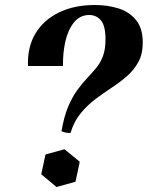

<svg xmlns="http://www.w3.org/2000/svg" viewBox="-20 -735 591 768"><path d="M337 -675Q300 -675 276 -645.5Q252 -616 241.5 -569.5Q231 -523 232 -471H92Q89 -546 121.5 -600.5Q154 -655 215.5 -685Q277 -715 359 -715Q410 -715 453.5 -701.5Q497 -688 524 -655Q551 -622 551 -565Q551 -519 533.5 -487Q516 -455 488 -430.5Q460 -406 427 -384.5Q394 -363 361 -338Q328 -313 302 -281Q276 -249 262 -203Q253 -203 244 -204.5Q235 -206 226 -210Q236 -269 252.5 -308Q269 -347 289 -374.5Q309 -402 328.5 -422.5Q348 -443 365 -463.5Q382 -484 392 -511Q402 -538 402 -578Q402 -631 384 -653Q366 -675 337 -675ZM238 -138 299 -88 282 -8 206 13 145 -38 162 -117Z"/></svg>

Font: Poltawski Nowy SemiBold
Style: Italic
Weight: 600
Italic angle: -12°
Version: Version 1.001;gftools[0.9.25]